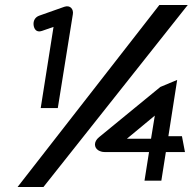

<svg xmlns="http://www.w3.org/2000/svg" viewBox="-20 -672 767 764"><path d="M114 -570C116 -558 124 -541 147 -549L193 -565L142 -242H210L270 -616C273 -635 260 -653 236 -645L137 -610C119 -604 111 -588 114 -570ZM50 72H153L727 -652H614ZM374 -126C352 -108 354 -85 371 -74C378 -70 386 -67 396 -67H573L555 47H622L640 -67H716L704 -130H650L685 -354L618 -326ZM485 -120 596 -212 581 -120Z"/></svg>

Font: Charger Pro
Style: ExBdSuExtObl
Weight: 400
Designer: Jasper
Foundry: Cannot Into Space Fonts
Version: Version 1.09